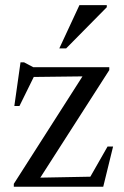

<svg xmlns="http://www.w3.org/2000/svg" viewBox="-20 -710 470 730"><path d="M32.5 0V-11L306 -439L327 -420L76.5 -417L120 -441L54 -307H34.5L58 -473H71.5L106.5 -454.5H395.5V-443.5L121 -15.5L102.5 -34L339 -38.5L310 -14.5L389 -153H410L372.5 0ZM205.5 -526 282 -690.5H386V-682.5L231.5 -526Z"/></svg>

Font: Newsreader 36pt
Style: Regular
Weight: 400
Designer: Hugues Gentile
Foundry: Production Type
Version: Version 1.003